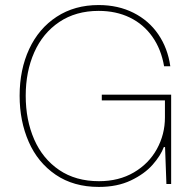

<svg xmlns="http://www.w3.org/2000/svg" viewBox="-20 -736 779 769"><path d="M58.6 -352.5Q58.6 -457 96.9 -539.6Q135.3 -622.1 207 -668.9Q278.8 -715.8 375 -715.8Q453.1 -715.8 514.6 -684.8Q576.2 -653.8 614 -598.4Q651.9 -543 662.1 -470.7H637.2Q625.5 -539.1 590.1 -589.1Q554.7 -639.2 499.8 -665.8Q444.8 -692.4 375 -692.4Q283.7 -692.4 217.5 -647.9Q151.4 -603.5 117.2 -526.4Q83 -449.2 83 -352.5Q83 -255.4 116.9 -177.7Q150.9 -100.1 217 -55.2Q283.2 -10.3 376.5 -10.3Q456.1 -10.3 516.1 -45.4Q576.2 -80.6 608.4 -139.2Q640.6 -197.8 640.6 -265.6V-334H387.7V-356.9H665.5V1H646.5L641.1 -147H636.2Q623.5 -112.8 591.3 -76.2Q559.1 -39.6 504.4 -13.4Q449.7 12.7 376 12.7Q274.9 12.7 203.1 -36.1Q131.3 -85 95 -168Q58.6 -251 58.6 -352.5Z"/></svg>

Font: Wand UI Pro
Style: Regular
Weight: 400
Designer: Andreas Faust
Version: Version 1.003;FEAKit 1.0